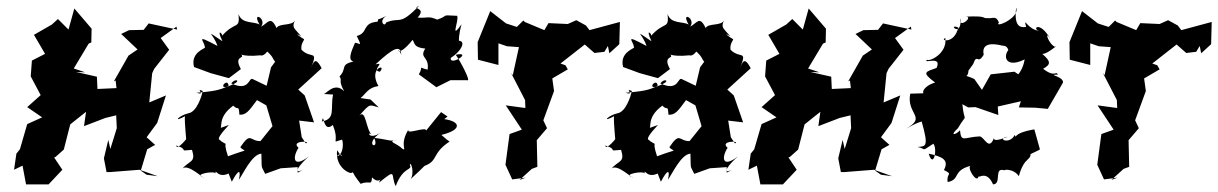

<svg xmlns="http://www.w3.org/2000/svg" viewBox="-20 -597 4160 656"><path d="M481 0 461 -14 483 -87 510 -102 481 -128 517 -177 547 -271 490 -247 500 -347 507 -362 558 -427 529 -467 583 -506 585 -496 488 -517 471 -495 421 -494 394 -481 450 -428 419 -407 369 -319 375 -322 378 -296 313 -293 311 -335 240 -351 271 -350 232 -363 283 -448 292 -452 293 -499 234 -568 214 -496 178 -532 157 -513 96 -478 134 -413 89 -390 85 -336 119 -272 73 -231 124 -196 73 -173 48 -87 36 -72 28 -17 57 -31 69 33H146L193 -17L165 -59L170 -61L198 -86L220 -172C238 -187 257 -201 274 -215L267 -166L340 -194L377 -203L379 -159L357 -88L350 -119L335 -56L344 -9H355L457 -17L519 5Z M1011 -128 1002 -185 1053 -179 1021 -271 999 -291 1079 -364C1063 -393 1055 -398 1043 -366C1068 -429 1043 -394 1010 -427C1007 -448 1019 -458 1019 -463C1006 -470 980 -490 1009 -473C985 -502 976 -502 988 -528C979 -507 933 -519 925 -501C904 -546 895 -517 872 -506C893 -534 838 -561 867 -513C847 -525 806 -514 795 -549C800 -494 785 -527 738 -474C745 -478 716 -507 740 -456C674 -500 710 -481 723 -440C642 -483 679 -458 680 -435C687 -433 629 -420 643 -368L700 -347L762 -330L803 -361C775 -412 824 -393 801 -414C793 -418 801 -401 869 -408C892 -400 916 -463 884 -429C929 -391 899 -398 939 -372C938 -410 930 -401 906 -367L891 -304L843 -327C829 -333 833 -283 770 -312C784 -330 800 -322 784 -313C709 -273 758 -339 761 -304C731 -288 707 -285 651 -280C687 -269 644 -299 673 -286C669 -269 653 -215 624 -210C592 -203 565 -174 616 -202C607 -218 614 -148 616 -122C622 -128 584 -80 582 -100C631 -84 583 -80 636 -85C650 -41 628 -50 601 -19C620 -43 678 17 675 8C637 -1 715 -15 716 -4C716 -26 723 20 770 -9C749 -30 756 -18 772 24C796 -22 804 -16 796 17C809 1 840 -70 873 -72C875 -12 871 -36 886 -3L939 -22L997 -26V-7L1015 -17C976 2 1005 -37 1036 -63C980 -20 979 -60 1000 -92C971 -117 1046 -116 1025 -107ZM731 -159C743 -157 720 -195 777 -236C795 -217 795 -242 798 -205C821 -204 830 -217 858 -255L890 -237L911 -166L870 -115C833 -114 838 -149 801 -94C817 -75 836 -92 759 -63C737 -127 768 -92 732 -117C742 -123 701 -105 762 -170Z M1246 -257 1212 -262C1230 -276 1237 -298 1273 -303C1237 -366 1303 -381 1278 -352C1247 -356 1299 -387 1263 -377C1324 -434 1349 -445 1351 -410C1336 -450 1329 -386 1390 -461C1398 -447 1394 -435 1433 -431C1411 -397 1448 -405 1441 -359C1404 -368 1429 -372 1411 -343L1471 -299L1519 -323H1576C1592 -315 1550 -393 1537 -410C1598 -422 1516 -369 1520 -399C1554 -420 1576 -458 1545 -458C1558 -434 1537 -443 1557 -514C1516 -457 1549 -526 1542 -543C1480 -546 1518 -545 1474 -530C1440 -544 1446 -534 1407 -537C1440 -573 1382 -565 1412 -577C1342 -506 1350 -541 1299 -520C1295 -502 1271 -526 1301 -543C1256 -521 1277 -538 1270 -523C1215 -518 1240 -485 1199 -474C1217 -436 1212 -448 1193 -451C1177 -415 1169 -391 1188 -387C1140 -376 1167 -363 1140 -336C1151 -320 1134 -325 1156 -285C1121 -321 1091 -270 1084 -276L1118 -274C1108 -226 1128 -191 1080 -182C1087 -221 1082 -139 1117 -170C1143 -107 1106 -108 1149 -120C1155 -100 1150 -66 1131 -63C1149 -85 1157 -41 1132 -84C1123 -21 1185 3 1183 -9C1195 0 1176 -16 1212 31C1245 18 1249 40 1251 9C1279 37 1285 -1 1275 27C1339 -25 1313 1 1332 39C1358 -31 1391 -13 1380 -34C1384 -47 1397 -6 1383 15C1423 -21 1475 -75 1430 -30C1479 -48 1454 -73 1517 -114C1517 -114 1522 -106 1488 -136C1559 -153 1555 -182 1498 -190L1509 -199L1487 -214L1436 -151C1436 -167 1358 -131 1378 -158C1342 -104 1372 -80 1356 -88C1332 -111 1300 -112 1337 -120C1315 -112 1315 -119 1258 -126C1280 -82 1217 -100 1282 -145C1240 -115 1232 -152 1251 -137C1230 -150 1231 -230 1206 -200C1247 -247 1241 -238 1274 -230Z M2062 -415 2096 -446 2098 -522 1994 -494 1982 -510 1949 -528 1920 -515 1854 -518 1840 -494 1773 -522 1768 -527 1746 -505 1709 -517 1655 -559 1612 -453 1613 -393 1683 -375V-449L1712 -439L1753 -436L1732 -340L1726 -348L1774 -255L1775 -228L1708 -237L1763 -154L1721 -139L1711 -64L1707 -34L1730 16L1776 10L1755 18L1797 -20L1816 -27L1814 -118L1849 -159L1834 -191L1832 -174L1873 -286L1867 -329L1920 -360L1912 -374L1895 -380L1978 -445L2011 -416L2045 -420L2057 -440Z M2477 -128 2468 -185 2519 -179 2487 -271 2465 -291 2545 -364C2529 -393 2521 -398 2509 -366C2534 -429 2509 -394 2476 -427C2473 -448 2485 -458 2485 -463C2472 -470 2446 -490 2475 -473C2451 -502 2442 -502 2454 -528C2445 -507 2399 -519 2391 -501C2370 -546 2361 -517 2338 -506C2359 -534 2304 -561 2333 -513C2313 -525 2272 -514 2261 -549C2266 -494 2251 -527 2204 -474C2211 -478 2182 -507 2206 -456C2140 -500 2176 -481 2189 -440C2108 -483 2145 -458 2146 -435C2153 -433 2095 -420 2109 -368L2166 -347L2228 -330L2269 -361C2241 -412 2290 -393 2267 -414C2259 -418 2267 -401 2335 -408C2358 -400 2382 -463 2350 -429C2395 -391 2365 -398 2405 -372C2404 -410 2396 -401 2372 -367L2357 -304L2309 -327C2295 -333 2299 -283 2236 -312C2250 -330 2266 -322 2250 -313C2175 -273 2224 -339 2227 -304C2197 -288 2173 -285 2117 -280C2153 -269 2110 -299 2139 -286C2135 -269 2119 -215 2090 -210C2058 -203 2031 -174 2082 -202C2073 -218 2080 -148 2082 -122C2088 -128 2050 -80 2048 -100C2097 -84 2049 -80 2102 -85C2116 -41 2094 -50 2067 -19C2086 -43 2144 17 2141 8C2103 -1 2181 -15 2182 -4C2182 -26 2189 20 2236 -9C2215 -30 2222 -18 2238 24C2262 -22 2270 -16 2262 17C2275 1 2306 -70 2339 -72C2341 -12 2337 -36 2352 -3L2405 -22L2463 -26V-7L2481 -17C2442 2 2471 -37 2502 -63C2446 -20 2445 -60 2466 -92C2437 -117 2512 -116 2491 -107ZM2197 -159C2209 -157 2186 -195 2243 -236C2261 -217 2261 -242 2264 -205C2287 -204 2296 -217 2324 -255L2356 -237L2377 -166L2336 -115C2299 -114 2304 -149 2267 -94C2283 -75 2302 -92 2225 -63C2203 -127 2234 -92 2198 -117C2208 -123 2167 -105 2228 -170Z M2990 0 2970 -14 2992 -87 3019 -102 2990 -128 3026 -177 3056 -271 2999 -247 3009 -347 3016 -362 3067 -427 3038 -467 3092 -506 3094 -496 2997 -517 2980 -495 2930 -494 2903 -481 2959 -428 2928 -407 2878 -319 2884 -322 2887 -296 2822 -293 2820 -335 2749 -351 2780 -350 2741 -363 2792 -448 2801 -452 2802 -499 2743 -568 2723 -496 2687 -532 2666 -513 2605 -478 2643 -413 2598 -390 2594 -336 2628 -272 2582 -231 2633 -196 2582 -173 2557 -87 2545 -72 2537 -17 2566 -31 2578 33H2655L2702 -17L2674 -59L2679 -61L2707 -86L2729 -172C2747 -187 2766 -201 2783 -215L2776 -166L2849 -194L2886 -203L2888 -159L2866 -88L2859 -119L2844 -56L2853 -9H2864L2966 -17L3028 5Z M3531 -85 3533 -87 3514 -155C3431 -141 3457 -119 3447 -136C3430 -101 3382 -123 3423 -130C3411 -125 3366 -107 3378 -131C3360 -77 3345 -127 3328 -131C3274 -129 3264 -108 3260 -152C3248 -137 3221 -130 3253 -159C3288 -219 3275 -168 3268 -241L3288 -230L3313 -231L3391 -204L3389 -233L3468 -251L3461 -230L3517 -229L3560 -225L3612 -315C3614 -337 3554 -342 3594 -342C3589 -357 3585 -330 3544 -362C3571 -377 3571 -387 3541 -413C3559 -411 3596 -448 3587 -436C3562 -444 3546 -500 3569 -464C3531 -529 3505 -498 3530 -492C3491 -495 3475 -545 3486 -505C3475 -504 3442 -496 3452 -571C3465 -535 3375 -499 3393 -520C3383 -545 3373 -533 3353 -535C3334 -534 3355 -544 3278 -540C3311 -542 3251 -494 3262 -535C3266 -464 3215 -519 3254 -503C3241 -444 3188 -459 3210 -467C3217 -413 3154 -385 3147 -393C3132 -377 3200 -409 3180 -365C3142 -351 3127 -351 3175 -315C3125 -300 3122 -263 3159 -279L3090 -277C3076 -206 3149 -198 3075 -157C3117 -180 3116 -177 3129 -182C3154 -94 3143 -97 3115 -95C3148 -88 3124 -77 3169 -106C3184 -87 3169 -19 3153 -72C3199 -62 3224 -51 3205 -16C3239 1 3212 -7 3218 25C3263 16 3232 -14 3298 -31C3278 -29 3325 45 3324 -4C3314 27 3347 -26 3373 33C3405 32 3372 -30 3415 -14C3401 -17 3442 -24 3461 5C3481 -68 3507 -44 3500 -81C3474 -39 3486 -35 3498 -69ZM3450 -326 3483 -327 3446 -352 3365 -343 3335 -290 3309 -327C3246 -356 3287 -314 3289 -356L3305 -378C3319 -418 3319 -373 3341 -410C3333 -448 3366 -451 3405 -441C3436 -441 3418 -399 3438 -436C3405 -421 3405 -357 3481 -394C3469 -326 3424 -328 3429 -295Z M4084 -415 4118 -446 4120 -522 4016 -494 4004 -510 3971 -528 3942 -515 3876 -518 3862 -494 3795 -522 3790 -527 3768 -505 3731 -517 3677 -559 3634 -453 3635 -393 3705 -375V-449L3734 -439L3775 -436L3754 -340L3748 -348L3796 -255L3797 -228L3730 -237L3785 -154L3743 -139L3733 -64L3729 -34L3752 16L3798 10L3777 18L3819 -20L3838 -27L3836 -118L3871 -159L3856 -191L3854 -174L3895 -286L3889 -329L3942 -360L3934 -374L3917 -380L4000 -445L4033 -416L4067 -420L4079 -440Z"/></svg>

Font: Asimov Aggro
Style: CondIt
Weight: 500
Designer: Google
Version: Version 2.000980; 2014